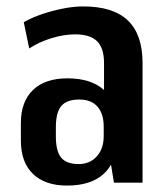

<svg xmlns="http://www.w3.org/2000/svg" viewBox="-20 -569 523 598"><path d="M304 -187V-373Q304 -419 282.5 -440.5Q261 -462 214 -462Q179 -462 140 -450Q101 -438 71 -418L54 -500Q81 -515 112.5 -525.5Q144 -536 177 -542.5Q210 -549 239 -549Q333 -549 378.5 -505Q424 -461 424 -373V0H335ZM189 9Q120 9 82.5 -27.5Q45 -64 45 -131V-186Q45 -252 82.5 -288.5Q120 -325 190 -325Q263 -325 303 -289.5Q343 -254 343 -187V-132Q343 -64 303 -27.5Q263 9 189 9ZM225 -58Q260 -58 281.5 -82Q303 -106 303 -145V-174Q303 -215 283.5 -237Q264 -259 227 -259Q188 -259 171 -239Q154 -219 154 -173V-144Q154 -98 170.5 -78Q187 -58 225 -58Z"/></svg>

Font: Pathway Extreme Condensed SemiBold
Style: Regular
Weight: 600
Width: 3
Version: Version 1.001;gftools[0.9.26]